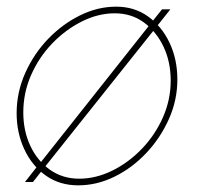

<svg xmlns="http://www.w3.org/2000/svg" viewBox="-20 -547 601 577"><path d="M215 10Q159 10 117.5 -19.5Q76 -49 53 -98.5Q30 -148 30 -207Q30 -270 56 -328Q82 -386 125 -430.5Q168 -475 221 -501Q274 -527 329 -527Q384 -527 425 -497.5Q466 -468 489.5 -418.5Q513 -369 513 -308Q513 -246 487.5 -189Q462 -132 419.5 -87Q377 -42 324 -16Q271 10 215 10ZM218 -10Q268 -10 317 -34Q366 -58 406 -99.5Q446 -141 469.5 -194Q493 -247 493 -305Q493 -361 471.5 -406.5Q450 -452 412.5 -479.5Q375 -507 325 -507Q275 -507 226 -482.5Q177 -458 137 -416.5Q97 -375 73.5 -321.5Q50 -268 50 -209Q50 -154 71 -109Q92 -64 130 -37Q168 -10 218 -10ZM95 -51 109 -38 79 0H55ZM96 -51 435 -479 450 -466 109 -38ZM435 -479 467 -519H492L450 -466Z"/></svg>

Font: Raleway Thin
Style: Italic
Weight: 100
Italic angle: -12°
Designer: Matt McInerney, Pablo Impallari, Rodrigo Fuenzalida
Foundry: Matt McInerney, Pablo Impallari, Rodrigo Fuenzalida
Version: Version 4.026